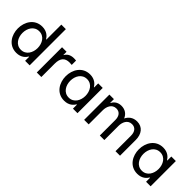

<svg xmlns="http://www.w3.org/2000/svg" viewBox="165 -1800 2850 2850"><g transform="rotate(45 1590.5 -375.0)"><path d="M300 10C400 10 448 -46 471 -84H477V0H572V-760H477V-446H471C448 -483 400 -540 300 -540C139 -540 60 -401 60 -265C60 -129 139 10 300 10ZM316 -71C209 -71 156 -168 156 -265C156 -362 209 -459 316 -459C422 -459 475 -362 475 -265C475 -168 422 -71 316 -71Z M817 0V-281C817 -400 869 -449 961 -449C984 -449 1009 -446 1009 -446V-537C1009 -537 987 -540 964 -540C884 -540 843 -504 821 -464H817V-530H722V0Z M1304 -540C1143 -540 1064 -401 1064 -265C1064 -129 1143 10 1304 10C1404 10 1452 -46 1475 -84H1481V0H1576V-530H1481V-446H1475C1452 -483 1404 -540 1304 -540ZM1320 -459C1426 -459 1479 -362 1479 -265C1479 -168 1426 -71 1320 -71C1213 -71 1160 -168 1160 -265C1160 -362 1213 -459 1320 -459Z M1811 0V-297C1811 -369 1844 -458 1936 -458C2008 -458 2045 -404 2045 -326V0H2140V-297C2140 -370 2173 -458 2265 -458C2336 -458 2374 -405 2374 -326V0H2469V-331C2469 -453 2405 -540 2290 -540C2203 -540 2151 -493 2122 -435H2121C2094 -500 2039 -540 1961 -540C1870 -540 1831 -483 1815 -453H1811V-530H1716V0Z M2839 -540C2678 -540 2599 -401 2599 -265C2599 -129 2678 10 2839 10C2939 10 2987 -46 3010 -84H3016V0H3111V-530H3016V-446H3010C2987 -483 2939 -540 2839 -540ZM2855 -459C2961 -459 3014 -362 3014 -265C3014 -168 2961 -71 2855 -71C2748 -71 2695 -168 2695 -265C2695 -362 2748 -459 2855 -459Z"/></g></svg>

Font: Be Vietnam Pro
Style: Regular
Weight: 400
Designer: Lam Bao, Tony Le, Vietanh Nguyen
Foundry: Yellow Type Foundry
Version: Version 1.002